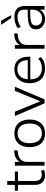

<svg xmlns="http://www.w3.org/2000/svg" viewBox="1303 -2132 838 3484"><g transform="rotate(-90 1722.0 -390.0)"><path d="M287.1 8.8Q201.2 8.8 155.3 -38.1Q109.4 -85 109.4 -173.8V-482.4H2.9V-539.1H109.4V-677.7H179.7V-539.1H351.6V-482.4H179.7V-182.6Q179.7 -50.8 295.9 -50.8Q324.2 -50.8 366.2 -65.4L379.9 -10.7Q344.7 8.8 287.1 8.8Z M458 0V-539.1H526.4V-447.3Q570.3 -538.1 706.1 -549.8L736.3 -551.8V-491.2L706.1 -487.3Q618.2 -478.5 572.8 -436.5Q527.3 -394.5 527.3 -324.2V0Z M793.9 -270.5Q793.9 -401.4 859.9 -474.6Q925.8 -547.9 1043.9 -547.9Q1162.1 -547.9 1228.5 -474.6Q1294.9 -401.4 1294.9 -270.5Q1294.9 -138.7 1228.5 -64.9Q1162.1 8.8 1043.9 8.8Q925.8 8.8 859.9 -64.9Q793.9 -138.7 793.9 -270.5ZM865.2 -270.5Q865.2 -165 912.6 -106.9Q960 -48.8 1043.9 -48.8Q1128.9 -48.8 1175.8 -106.9Q1222.7 -165 1222.7 -270.5Q1222.7 -375 1175.8 -432.6Q1128.9 -490.2 1043.9 -490.2Q960 -490.2 912.6 -432.6Q865.2 -375 865.2 -270.5Z M1588.9 0 1359.4 -539.1H1436.5L1626 -79.1L1815.4 -539.1H1889.6L1660.2 0Z M2222.7 8.8Q2095.7 8.8 2024.9 -64.9Q1954.1 -138.7 1954.1 -269.5Q1954.1 -398.4 2022.5 -473.1Q2090.8 -547.9 2209 -547.9Q2317.4 -547.9 2376.5 -478.5Q2435.5 -409.2 2435.5 -281.2V-258.8H2023.4Q2025.4 -157.2 2078.1 -103Q2130.9 -48.8 2225.6 -48.8Q2332 -48.8 2401.4 -117.2L2428.7 -68.4Q2356.4 8.8 2222.7 8.8ZM2025.4 -305.7H2373Q2364.3 -494.1 2210 -494.1Q2128.9 -494.1 2081.1 -445.3Q2033.2 -396.5 2025.4 -305.7Z M2579.1 0V-539.1H2647.5V-447.3Q2691.4 -538.1 2827.1 -549.8L2857.4 -551.8V-491.2L2827.1 -487.3Q2739.3 -478.5 2693.8 -436.5Q2648.4 -394.5 2648.4 -324.2V0Z M3119.1 8.8Q3038.1 8.8 2984.9 -38.1Q2931.6 -85 2931.6 -156.2Q2931.6 -240.2 2998 -273.4Q3064.5 -306.6 3241.2 -306.6H3288.1V-360.4Q3288.1 -428.7 3257.8 -460Q3227.5 -491.2 3161.1 -491.2Q3060.5 -491.2 2977.5 -432.6L2951.2 -486.3Q3038.1 -547.9 3162.1 -547.9Q3355.5 -547.9 3355.5 -356.4V0H3289.1V-89.8Q3266.6 -43.9 3222.7 -17.6Q3178.7 8.8 3119.1 8.8ZM3000 -158.2Q3000 -107.4 3035.6 -76.7Q3071.3 -45.9 3129.9 -45.9Q3199.2 -45.9 3243.7 -92.8Q3288.1 -139.6 3288.1 -213.9V-260.7H3242.2Q3100.6 -260.7 3050.3 -238.3Q3000 -215.8 3000 -158.2ZM3012.7 -789.1H3087.9L3189.5 -605.5H3137.7Z"/></g></svg>

Font: Min Sans Light
Style: Regular
Weight: 300
Designer: Jinseong-Kim, NotoSansCJK, Nunito
Foundry: Jinseong-Kim
Version: Version 1.400;Glyphs 3.1.2 (3151)